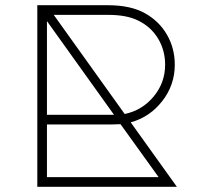

<svg xmlns="http://www.w3.org/2000/svg" viewBox="-20 -716 780 736"><path d="M658 0H123V-696H394Q481 -696 536 -665Q590 -635 620 -583Q650 -531 650 -468Q650 -390 602 -328.5Q554 -267 481 -247ZM186 -659 458 -279Q525 -293 569 -346Q613 -399 613 -468Q613 -523 586 -568Q559 -613 510 -637Q466 -659 395 -659ZM160 -635V-276H417ZM160 -37H588L442 -240L411 -239H160Z"/></svg>

Font: Major Mono Display
Style: Regular
Weight: 400
Designer: Emre Parlak
Foundry: Emre Parlak
Version: Version 2.000; ttfautohint (v1.8) -l 8 -r 50 -G 200 -x 14 -D